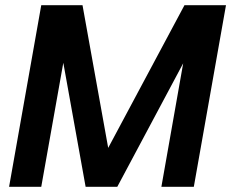

<svg xmlns="http://www.w3.org/2000/svg" viewBox="-20 -720 905 740"><path d="M15 0H139L224 -478L310 0H432L686 -476L602 0H727L851 -700H691L397 -150L298 -700H139Z"/></svg>

Font: Uncut Sans Semibold
Style: Italic
Weight: 600
Italic angle: -10°
Designer: Kasper Nordkvist
Foundry: Uncut Type
Version: Version 1.111;FEAKit 1.0